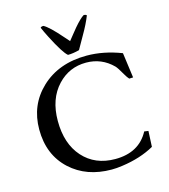

<svg xmlns="http://www.w3.org/2000/svg" viewBox="-127 -974 958 1088"><g transform="rotate(-15 351.5 -430.5)"><path d="M428.7 -39.6Q568.4 -39.6 626.5 -148.4L650.4 -145L646 -52.7Q565.4 -7.3 456.1 7.8Q422.9 12.7 393.6 12.7Q246.6 12.7 152.3 -73.7Q54.7 -163.6 54.7 -312.5Q54.7 -455.6 154.3 -550.3Q257.3 -647.9 421.9 -647.9Q521 -647.9 625 -607.9L645 -460.4L622.1 -459.5Q612.8 -468.8 599.6 -491.7Q575.2 -534.7 564.5 -545.4Q499.5 -610.4 408.2 -610.4Q309.6 -610.4 241.7 -538.6Q168.9 -461.4 168.9 -332Q168.9 -198.2 239.3 -119.1Q310.5 -39.6 428.7 -39.6ZM211.9 -867.7Q215.8 -874 229.5 -874Q261.2 -857.4 327.6 -780.8Q343.3 -762.7 353.5 -751.5Q363.8 -764.2 377.7 -781.7Q391.6 -799.3 406.7 -817.4Q443.4 -860.4 465.3 -874Q479 -874 482.9 -867.7Q463.9 -819.8 432.1 -765.4Q400.4 -710.9 388.7 -689Q351.6 -679.2 321.8 -679.2Q295.4 -700.2 240.7 -807.1Q222.2 -843.3 211.9 -867.7Z"/></g></svg>

Font: RadleyRegular
Style: Regular
Weight: 400
Designer: vernon adams
Foundry: vernon adams
Version: Version 1.000;PS 001.001;hotconv 1.0.56